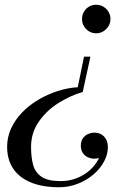

<svg xmlns="http://www.w3.org/2000/svg" viewBox="-20 -550 590 810"><path d="M229 240Q178 240 137.5 229Q97 218 68.5 196.2Q40 174.5 25 142.8Q10 111 10 70Q10 28 27.2 -9Q44.5 -46 74.2 -76.5Q104 -107 142.2 -129.5Q180.5 -152 223 -165.8Q265.5 -179.5 308 -182L334.5 -311H361.5L329 -162Q275.5 -146.5 225.2 -114.5Q175 -82.5 143 -35.8Q111 11 111 70Q111 112 119.5 144.5Q128 177 154.8 195.5Q181.5 214 236 214Q272 214 303.2 201.8Q334.5 189.5 358 168.8Q381.5 148 394.8 122.5Q408 97 408 71H434Q434 86 426 96.8Q418 107.5 405.2 113.5Q392.5 119.5 378 119.5Q363.5 119.5 350.2 113.2Q337 107 329 94.8Q321 82.5 321 65Q321 45 330 32.8Q339 20.5 352.2 15Q365.5 9.5 378 9.5Q393.5 9.5 406.2 16.2Q419 23 427 36.8Q435 50.5 435 71Q435 101.5 418.8 131.8Q402.5 162 374 186.2Q345.5 210.5 308.2 225.2Q271 240 229 240ZM385.5 -409.5Q369 -409.5 355.5 -417.8Q342 -426 334 -439.8Q326 -453.5 326 -470Q326 -486.5 334 -500.2Q342 -514 355.5 -522Q369 -530 385.5 -530Q402 -530 415.8 -522Q429.5 -514 437.8 -500.2Q446 -486.5 446 -470Q446 -453.5 437.8 -439.8Q429.5 -426 415.8 -417.8Q402 -409.5 385.5 -409.5Z"/></svg>

Font: Bodoni Moda 9pt
Style: Italic
Weight: 400
Italic angle: -13°
Designer: Owen Earl
Foundry: indestructible type
Version: Version 2.005